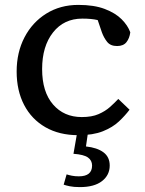

<svg xmlns="http://www.w3.org/2000/svg" viewBox="-20 -540 592 784"><path d="M300 12Q222 12 165.5 -20.5Q109 -53 78.5 -111.5Q48 -170 48 -248Q48 -326 80 -387.5Q112 -449 169 -484.5Q226 -520 300 -520Q364 -520 407.5 -503.5Q451 -487 476.5 -461.5Q502 -436 512 -408Q509 -384 496.5 -368Q484 -352 458 -352Q431 -352 417.5 -369Q404 -386 396 -408L379 -458Q354 -464 316 -464Q241 -464 196.5 -407.5Q152 -351 152 -258Q152 -165 196.5 -113.5Q241 -62 314 -62Q355 -62 382.5 -74Q410 -86 429 -103Q448 -120 463 -136L509 -92Q491 -68 465.5 -44Q440 -20 400 -4Q360 12 300 12ZM280 88 296 -4H340L331 58Q377 63 402.5 82Q428 101 428 136Q428 175 396.5 199.5Q365 224 306 224Q281 224 264.5 220.5Q248 217 240 214L252 172Q261 175 273.5 177.5Q286 180 302 180Q356 180 356 136Q356 115 339 103Q322 91 280 88Z"/></svg>

Font: Source Serif 4 Caption
Style: Regular
Weight: 400
Designer: Frank Grießhammer
Foundry: Adobe Systems Incorporated
Version: Version 4.004;hotconv 1.0.117;makeotfexe 2.5.65602